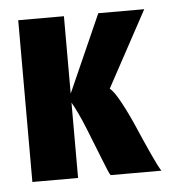

<svg xmlns="http://www.w3.org/2000/svg" viewBox="-38 -426 410 462"><g transform="rotate(-5 167.0 -195.5)"><path d="M211.3 0H334Q327 -10.3 312 -43.2Q297 -76 283 -108.7Q269 -141.3 253 -171Q237 -200.7 227.3 -207.3L326.7 -390.7H215.7L132.7 -203.7V-390.7H22.3V0H132.7V-182Q146 -159.7 163.5 -116.5Q181 -73.3 194.2 -39.2Q207.3 -5 211.3 0Z"/></g></svg>

Font: Jomhuria
Style: Regular
Weight: 400
Designer: Arabic design by Kourosh Beigpour, Latin design by Eben Sorkin, engineering by Lasse Fister and Khaled Hosney
Version: Version 1.0000